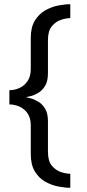

<svg xmlns="http://www.w3.org/2000/svg" viewBox="-20 -725 412 911"><path d="M313.5 166Q288 166 256 159.8Q224 153.5 194.2 136.8Q164.5 120 145.2 88.2Q126 56.5 126 5.5V-129.5Q126 -165.5 110.5 -187.5Q95 -209.5 71.8 -219.5Q48.5 -229.5 24.5 -229.5V-297Q48.5 -297 71.8 -307.2Q95 -317.5 110.5 -339.8Q126 -362 126 -398V-545Q126 -595.5 145.2 -627Q164.5 -658.5 194.2 -675.5Q224 -692.5 256 -698.8Q288 -705 313.5 -705V-639Q295 -639 270.2 -631.2Q245.5 -623.5 226.5 -601Q207.5 -578.5 207.5 -534.5V-377.5Q207.5 -340 194.2 -318Q181 -296 162.2 -284.8Q143.5 -273.5 126.8 -269.2Q110 -265 103 -264Q110 -262.5 126.8 -258Q143.5 -253.5 162.2 -242.2Q181 -231 194.2 -209Q207.5 -187 207.5 -150V-5Q207.5 39.5 226.5 61.8Q245.5 84 270.2 91.8Q295 99.5 313.5 99.5Z"/></svg>

Font: Anybody ExtraExpanded
Style: Regular
Weight: 400
Width: 8
Designer: Tyler Finck
Foundry: Etcetera Type Company
Version: Version 1.010; ttfautohint (v1.8.3) -l 8 -r 50 -G 200 -x 14 